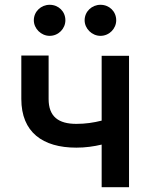

<svg xmlns="http://www.w3.org/2000/svg" viewBox="-20 -777 622 797"><path d="M515.6 -545.5H402V-276.3C368.3 -267.8 334.5 -262.8 296.9 -262.8C223 -262.8 181.8 -292.6 181.8 -366.1V-546.5H68.5V-366.1C68.5 -228.3 157 -164.1 296.9 -164.1C333.8 -164.1 369.3 -169 402 -176.8V0H515.6ZM120.4 -692.8C120.4 -658.4 150.6 -628.2 186.1 -628.2C223 -628.2 251.4 -658.4 251.4 -692.8C251.4 -729.4 223 -757.1 186.1 -757.1C150.6 -757.1 120.4 -729.4 120.4 -692.8ZM331.3 -692.8C331.3 -658.4 361.5 -628.2 397 -628.2C433.9 -628.2 462.4 -658.4 462.4 -692.8C462.4 -729.4 433.9 -757.1 397 -757.1C361.5 -757.1 331.3 -729.4 331.3 -692.8Z"/></svg>

Font: Magic Ui Pro Semi Bold
Style: Regular
Weight: 600
Designer: Stefan Endress, Andreas Faust
Version: Version 1.000;FEAKit 1.0